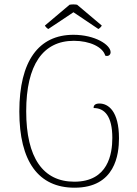

<svg xmlns="http://www.w3.org/2000/svg" viewBox="-20 -862 639 894"><path d="M339 -840C327 -842 316 -842 304 -840L189 -743C192 -737 199 -730 205 -727L322 -805L438 -727C444 -730 451 -737 454 -743ZM327 12C517 12 534 -144 534 -218C534 -345 484 -380 443 -380C425 -380 415 -373 416 -359C467 -359 503 -321 503 -220C503 -146 484 -16 326 -16C180 -16 102 -128 102 -344C102 -560 180 -672 324 -672C398 -672 459 -643 470 -603C484 -598 495 -606 495 -619C495 -653 423 -700 322 -700C160 -700 70 -578 70 -343C70 -110 159 12 327 12Z"/></svg>

Font: Arima Koshi Thin
Style: Regular
Weight: 250
Designer: Joana Correia and Natanael Gama
Foundry: NDISCOVER
Version: Version 1.019;PS 001.019;hotconv 1.0.88;makeotf.lib2.5.64775